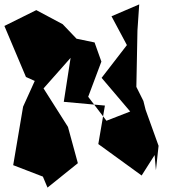

<svg xmlns="http://www.w3.org/2000/svg" viewBox="-20 -774 805 873"><path d="M689 0 701 -111 642 -275 632 -315 600 -379 605 -636 613 -754 487 -700 557 -569 442 -420 572 -267 464 -225 381 -334 441 -494 410 -581 328 -598 265 -664 145 -728 0 -656 98 -424 138 -406 85 -289 40 -23 175 29 196 79 334 -32 289 -197 178 -372 301 -511 270 -311 457 -294 456 -288 427 -119 624 24 683 -69Z"/></svg>

Font: Asimov Silicon
Style: Regular
Weight: 400
Designer: Google
Version: Version 2.000980; 2014